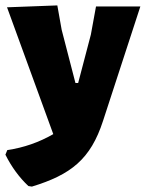

<svg xmlns="http://www.w3.org/2000/svg" viewBox="-38 -496 539 710"><path d="M190 -386 174 -476 -12 -469 159 0C107 30 50 50 -11 59L-18 76C5 122 34 161 67 192L80 194C224 150 297 93 343 -49L481 -472H317L298 -368L251 -189H241Z"/></svg>

Font: Luna Sans Black
Style: Regular
Weight: 900
Designer: Juan Pablo del Peral
Foundry: Huerta Tipografica
Version: Version 2.001; ttfautohint (v1.5)